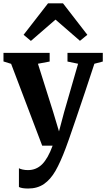

<svg xmlns="http://www.w3.org/2000/svg" viewBox="-24 -858 625 1131"><path d="M87.5 243.5V133Q95 137.5 109.8 140.8Q124.5 144 140.5 144Q189.5 144 224 109.8Q258.5 75.5 286 0H224.5L41.5 -482L-3.5 -496V-546.5H268.5V-495.5L199.5 -482.5L289 -199L323.5 -84L354 -198.5L436 -482.5L373.5 -495.5V-546.5H581.5V-495.5L532 -482.5Q477 -314.5 424.2 -160Q371.5 -5.5 363.5 13.5Q332 97.5 302.8 148.5Q273.5 199.5 234.8 226Q196 252.5 142 252.5Q104.5 252.5 87.5 243.5ZM115 -653 259 -838.5H347L490.5 -653L447 -617.5L303 -742.5L158 -617Z"/></svg>

Font: Merriweather Text
Style: Bold
Weight: 700
Designer: Eben Sorkin
Foundry: Eben Sorkin
Version: Version 2.100